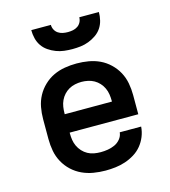

<svg xmlns="http://www.w3.org/2000/svg" viewBox="-111 -829 822 927"><g transform="rotate(-15 300.0 -366.0)"><path d="M303 8Q273 8 243 3Q213 -2 186 -14.5Q159 -27 137 -47.5Q115 -68 100.5 -94.5Q86 -121 80.5 -150.5Q75 -180 75 -210V-310Q75 -340 80.5 -369.5Q86 -399 100 -425Q114 -451 136 -472Q158 -493 184.5 -505.5Q211 -518 240.5 -523Q270 -528 300 -528Q330 -528 359.5 -523Q389 -518 415.5 -505.5Q442 -493 464 -472Q486 -451 500 -425Q514 -399 519.5 -369.5Q525 -340 525 -310V-214H182V-210Q182 -193 184.5 -177Q187 -161 194 -146Q201 -131 212.5 -118.5Q224 -106 238.5 -98Q253 -90 269.5 -87Q286 -84 303 -84Q321 -84 339 -87Q357 -90 373.5 -97.5Q390 -105 402 -119.5Q414 -134 416 -153H523Q521 -127 511.5 -103.5Q502 -80 486 -60.5Q470 -41 448 -27.5Q426 -14 402 -6Q378 2 353 5Q328 8 303 8ZM418 -306V-310Q418 -326 415.5 -342.5Q413 -359 406 -374Q399 -389 388 -401Q377 -413 363 -421Q349 -429 332.5 -432.5Q316 -436 300 -436Q284 -436 267.5 -432.5Q251 -429 237 -421Q223 -413 212 -401Q201 -389 194 -374Q187 -359 184.5 -342.5Q182 -326 182 -310V-306ZM300 -600Q279 -600 258.5 -602.5Q238 -605 218.5 -612.5Q199 -620 181.5 -632Q164 -644 152.5 -661Q141 -678 136 -698.5Q131 -719 131 -740H229Q229 -727 235 -715.5Q241 -704 251.5 -697Q262 -690 274.5 -687.5Q287 -685 300 -685Q313 -685 325.5 -687.5Q338 -690 348.5 -697Q359 -704 365 -715.5Q371 -727 371 -740H469Q469 -719 464 -698.5Q459 -678 447.5 -661Q436 -644 418.5 -632Q401 -620 381.5 -612.5Q362 -605 341.5 -602.5Q321 -600 300 -600Z"/></g></svg>

Font: Iosevka Custom SmBdEx
Style: Regular
Weight: 600
Width: 7
Monospace: yes
Designer: Belleve Invis
Foundry: Belleve Invis
Version: Version 11.2.4; ttfautohint (v1.8.4)